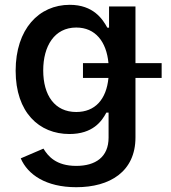

<svg xmlns="http://www.w3.org/2000/svg" viewBox="-20 -573 720 809"><path d="M301.3 215.8C443.4 215.8 550.8 149.9 550.8 5.9V-244.6H661.1V-307.1H550.8V-545.9H439.5V-456.5H432.1C412.6 -492.2 373.5 -552.7 273.9 -552.7C144 -552.7 45.9 -450.7 45.9 -274.9C45.9 -99.1 145 -8.3 272.5 -8.3C370.6 -8.3 408.7 -61.5 428.2 -98.6H437.5V6.8C437.5 88.9 382.3 126 301.3 126C215.8 126 182.1 84.5 163.1 53.2L67.4 94.2C96.7 162.6 173.3 215.8 301.3 215.8ZM301.3 -101.1C210.4 -101.1 162.1 -171.4 162.1 -276.4C162.1 -378.4 209 -457 301.3 -457C381.8 -457 428.7 -397.5 437 -307.1H329.6V-244.6H437C428.2 -153.8 380.4 -101.1 301.3 -101.1Z"/></svg>

Font: Raveo Medium
Style: Regular
Weight: 500
Designer: Jakub Foglar, Rasmus Andersson (Inter)
Foundry: Jakubfoglar.com
Version: Version 1.100;Glyphs 3.2.3 (3260)